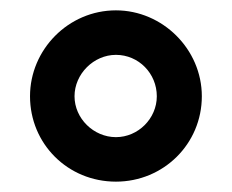

<svg xmlns="http://www.w3.org/2000/svg" viewBox="-20 -744 448 371"><path d="M204 -393C296 -393 370 -466 370 -558C370 -649 294 -724 204 -724C112 -724 38 -648 38 -558C38 -466 111 -393 204 -393ZM204 -479C161 -479 124 -515 124 -558C124 -601 161 -638 204 -638C248 -638 283 -602 283 -558C283 -515 247 -479 204 -479Z"/></svg>

Font: Kathrein 77 Bold Condensed
Style: Regular
Weight: 700
Width: 3
Designer: Lazydogs Typefoundry, based on Open Sans by Ascender Corporation
Foundry: Lazydogs Typefoundry
Version: Version 1.003;PS 001.003;hotconv 1.0.88;makeotf.lib2.5.64775